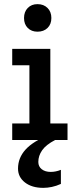

<svg xmlns="http://www.w3.org/2000/svg" viewBox="-20 -676 370 927"><path d="M39 -440H223V-80H306V0H39V-80H122V-361H39ZM161 -656Q191 -656 209.5 -637.5Q228 -619 228 -589Q228 -559 209.5 -541Q191 -523 161 -523Q132 -523 114 -541Q96 -559 96 -589Q96 -619 114 -637.5Q132 -656 161 -656ZM219 -26 246 0Q202 23 183.5 49.5Q165 76 165 106Q165 128 181.5 141Q198 154 225 154Q249 154 274 144V212Q252 222 230.5 226.5Q209 231 189 231Q134 231 100.5 205Q67 179 67 138Q67 86 103.5 46Q140 6 219 -26Z"/></svg>

Font: Podkova SemiBold
Style: Regular
Weight: 600
Designer: Ilya Yudin
Foundry: Cyreal (www.cyreal.org)
Version: Version 2.103